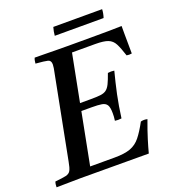

<svg xmlns="http://www.w3.org/2000/svg" viewBox="-159 -932 929 1042"><g transform="rotate(-20 305.0 -411.0)"><path d="M-12 1Q-12 -6 -11 -15Q-10 -24 -7 -31Q36 -35 55.5 -39.5Q75 -44 83 -58.5Q91 -73 97 -107L189 -581Q193 -599 195 -612Q197 -625 197 -633Q197 -656 179.5 -660.5Q162 -665 110 -669Q111 -677 112 -684.5Q113 -692 117 -701Q136 -701 167.5 -700.5Q199 -700 236 -699.5Q273 -699 306 -699H443Q504 -699 547.5 -699.5Q591 -700 619 -701V-657Q619 -630 619.5 -602Q620 -574 620 -542Q604 -539 590 -542Q575 -589 562 -614Q549 -639 524.5 -648.5Q500 -658 451 -658H317L264 -385H325Q361 -385 382 -387.5Q403 -390 416 -399.5Q429 -409 439 -429.5Q449 -450 462 -487Q481 -490 499 -487Q492 -460 483.5 -425Q475 -390 469 -361Q463 -332 457 -297Q451 -262 447 -230Q427 -227 409 -230Q411 -241 411.5 -253Q412 -265 412 -273Q412 -307 403 -321Q394 -335 373.5 -338.5Q353 -342 316 -342H256L198 -43H340Q397 -43 431 -55.5Q465 -68 489 -98Q513 -128 540 -178Q559 -183 578 -178Q556 -119 542.5 -75Q529 -31 521 0Q423 0 323 -0.5Q223 -1 126 -1Q98 -1 57.5 0Q17 1 -12 1ZM269 -823H551Q550 -799 542 -775H260Q262 -799 269 -823Z"/></g></svg>

Font: Tiro Devanagari Sanskrit
Style: Italic
Weight: 400
Italic angle: -11°
Designer: Devanagari: John Hudson & Fiona Ross, assisted by Paul Hanslow. Latin: John Hudson with Paul Hanslow, assisted by Kaja S
Foundry: Tiro Typeworks Ltd.
Version: Version 1.52